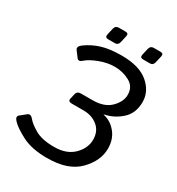

<svg xmlns="http://www.w3.org/2000/svg" viewBox="-201 -971 1022 1110"><g transform="rotate(30 310.5 -416.0)"><path d="M23.9 -80.6Q2 -103.5 19.5 -117.7L57.1 -147.9Q75.2 -162.1 95.7 -135.7Q112.8 -114.3 158.2 -87.9Q203.6 -61.5 285.2 -61.5Q367.7 -61.5 414.1 -107.7Q460.4 -153.8 460.4 -210.4Q460.4 -266.6 422.1 -298.1Q383.8 -329.6 327.6 -329.6H249.5Q222.7 -329.6 227.5 -350.6L235.4 -384.8Q240.2 -406.7 267.1 -406.7H342.3Q421.4 -406.7 462.6 -448Q503.9 -489.3 503.9 -535.2Q503.9 -588.9 458.5 -613.8Q413.1 -638.7 358.4 -638.7Q309.1 -638.7 257.6 -618.9Q206.1 -599.1 182.6 -577.6Q159.7 -556.6 147 -573.7L118.7 -611.3Q104.5 -629.9 133.3 -650.9Q176.3 -682.1 229.5 -698.5Q282.7 -714.8 360.8 -714.8Q479 -714.8 539.1 -663.6Q599.1 -612.3 599.1 -542Q599.1 -467.3 551.5 -424.1Q503.9 -380.9 440.9 -368.2L440.4 -366.2Q490.7 -356 525.6 -313.5Q560.5 -271 560.5 -208.5Q560.5 -127.4 491.2 -56.4Q421.9 14.6 281.7 14.6Q180.2 14.6 115.7 -18.3Q51.3 -51.3 23.9 -80.6ZM244.6 -756.8Q222.7 -756.8 227.5 -778.8L237.8 -823.7Q243.2 -845.7 265.1 -845.7H310.1Q332 -845.7 326.7 -823.7L316.4 -778.8Q311.5 -756.8 289.6 -756.8ZM478 -756.8Q456.1 -756.8 460.9 -778.8L471.2 -823.7Q476.6 -845.7 498.5 -845.7H543.5Q565.4 -845.7 560.1 -823.7L549.8 -778.8Q544.9 -756.8 522.9 -756.8Z"/></g></svg>

Font: Istok Web
Style: BoldItalic
Weight: 700
Italic angle: -13°
Designer: Andrey V. Panov
Foundry: Andrey V. Panov
Version: Version 1.0.2g